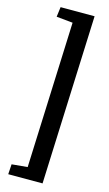

<svg xmlns="http://www.w3.org/2000/svg" viewBox="-151 -862 636 1124"><g transform="rotate(15 166.5 -300.0)"><path d="M159.2 -742.2 60.1 -752 67.9 -812H273.9L232.9 211.9H24.9L28.8 150.9L124 142.1Z"/></g></svg>

Font: Literata Book SemiBold
Style: Italic
Weight: 600
Italic angle: -3°
Designer: Latin by Veronika Burian and Jose Scaglione. Greek by Irene Vlachou. Cyrillic by Vera Evstafieva
Foundry: TypeTogether
Version: Version 1.003;PS 001.003;hotconv 1.0.88;makeotf.lib2.5.64775